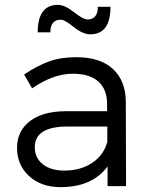

<svg xmlns="http://www.w3.org/2000/svg" viewBox="-20 -765 617 789"><path d="M50 -157Q50 -226 102 -266.5Q154 -307 247 -308H420V-339Q420 -398 384 -430Q348 -462 279 -462Q199 -462 112 -402L79 -459Q135 -496 182.5 -513Q230 -530 294 -530Q391 -530 443.5 -482Q496 -434 497 -348L498 0H422V-81Q359 4 229 4Q149 4 99.5 -41.5Q50 -87 50 -157ZM123 -160Q123 -116 156 -90Q189 -64 244 -64Q311 -64 358.5 -95.5Q406 -127 421 -182V-245H257Q123 -245 123 -160ZM135 -632Q135 -745 218 -745Q246 -745 284 -715Q322 -685 339 -685Q382 -685 382 -737H434Q434 -624 351 -624Q320 -624 283 -654Q246 -684 230 -684Q187 -684 187 -632Z"/></svg>

Font: Trueno
Style: Lt
Weight: 300
Designer: Julieta Ulanovsky
Foundry: Julieta Ulanovsky
Version: Version 3.001b